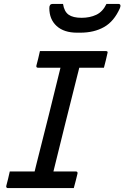

<svg xmlns="http://www.w3.org/2000/svg" viewBox="-20 -961 636 981"><path d="M357 0H20Q15 0 13 -3.5Q11 -7 12 -11Q17 -30 21.5 -48Q26 -66 30 -85H157Q160 -98 163.5 -112Q167 -126 170 -138Q200 -256 230 -376Q260 -496 289 -615H174Q168 -615 166.5 -618.5Q165 -622 166 -626Q171 -645 175.5 -663Q180 -681 184 -700H521Q533 -700 529 -689Q525 -670 520.5 -652Q516 -634 511 -615H385Q383 -605 380 -594.5Q377 -584 375 -575Q344 -453 313.5 -330Q283 -207 253 -85H367Q378 -85 376 -74Q372 -56 367 -37.5Q362 -19 357 0ZM524 -941H584Q601 -941 593 -920Q563 -852 512 -823Q461 -794 390 -794H374Q307 -794 269.5 -828Q232 -862 232 -920Q232 -941 249 -941H302Q308 -902 330.5 -886Q353 -870 397 -870Q439 -870 472 -885.5Q505 -901 524 -941Z"/></svg>

Font: Recursive Sn Lnr St
Style: Italic
Weight: 400
Italic angle: -15°
Version: Version 1.079;hotconv 1.0.112;makeotfexe 2.5.65598; ttfautoh